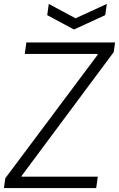

<svg xmlns="http://www.w3.org/2000/svg" viewBox="-40 -956 605 976"><path d="M208 -936 344 -863 503 -936 495 -879 336 -806 200 -879ZM-13 -50 456 -677 457 -682H86L94 -740H545L538 -691L70 -62L69 -58H457L449 0H-20Z"/></svg>

Font: Plata Sans Light
Style: Italic
Weight: 300
Italic angle: -8°
Designer: Pablo Impallari, Andres Torresi, & Cristiano Sobral
Foundry: Pablo Impallari, Andres Torresi, & Cristiano Sobral
Version: Version 1.00;December 28, 2019;FontCreator 12.0.0.2547 64-bi